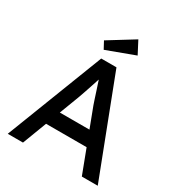

<svg xmlns="http://www.w3.org/2000/svg" viewBox="-210 -1061 1121 1201"><g transform="rotate(30 350.0 -460.0)"><path d="M25 0 296 -700H406L675 0H560L400 -422Q397 -429 388.5 -456Q380 -483 369 -516Q358 -549 349 -576.5Q340 -604 337 -612L360 -613Q354 -596 345.5 -570Q337 -544 327.5 -515Q318 -486 309 -460.5Q300 -435 294 -418L135 0ZM145 -174 185 -278H503L549 -174ZM282 -755 254 -807 437 -920 484 -830Z"/></g></svg>

Font: Mach
Style: Regular
Weight: 400
Version: Version 1.002